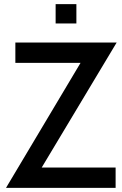

<svg xmlns="http://www.w3.org/2000/svg" viewBox="-20 -905 589 925"><path d="M181 -98H537V0H9L368 -602H54V-700H542ZM248 -885H348V-792H248Z"/></svg>

Font: Cabin Medium
Style: Regular
Weight: 500
Designer: Pablo Impallari
Foundry: Pablo Impallari. http://www.impallari.com Igino Marini. http://www.ikern.com
Version: Version 2.001